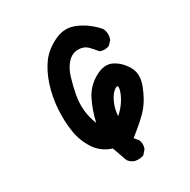

<svg xmlns="http://www.w3.org/2000/svg" viewBox="-82 -527 663 669"><g transform="rotate(-15 250.0 -192.0)"><path d="M324 62Q309 61 297 51L262 0Q219 -2 188.5 -29Q158 -56 140.5 -95Q123 -134 113.5 -181.5Q104 -229 106.5 -275Q109 -321 123 -356.5Q137 -392 172 -422Q207 -452 252 -445Q297 -438 337 -411Q353 -394 351 -368L341 -349Q326 -337 305 -339Q289 -351 272.5 -360.5Q256 -370 233.5 -364Q211 -358 198.5 -335Q186 -312 185 -278.5Q184 -245 186.5 -214Q189 -183 199 -155.5Q209 -128 229 -101Q227 -147 235.5 -189Q244 -231 275.5 -261.5Q307 -292 338.5 -286Q370 -280 396.5 -254Q423 -228 418 -182Q413 -136 398.5 -104.5Q384 -73 341 -16L358 -4Q370 10 368 31L358 51Q343 61 324 62ZM309 -104Q324 -126 331.5 -150.5Q339 -175 338 -194Q337 -213 325 -200Q313 -187 308 -159.5Q303 -132 309 -104Z"/></g></svg>

Font: Kosefont JP
Style: Regular
Weight: 400
Designer: Nozomi Seto 瀬戸のぞみ
Version: Version 3.00;June 19, 2020